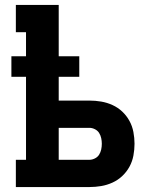

<svg xmlns="http://www.w3.org/2000/svg" viewBox="-20 -755 640 775"><path d="M44 0V-110H85V-445H26V-528H85V-625H44V-735H217V-528H300V-445H217V-349H341Q365 -349 388.5 -345Q412 -341 434 -331Q456 -321 473.5 -304.5Q491 -288 502.5 -267Q514 -246 518.5 -222Q523 -198 523 -175Q523 -151 518.5 -127Q514 -103 502.5 -82Q491 -61 473.5 -44.5Q456 -28 434 -18Q412 -8 388.5 -4Q365 0 341 0ZM217 -110H341Q352 -110 363 -115.5Q374 -121 380 -130.5Q386 -140 388.5 -151.5Q391 -163 391 -175Q391 -186 388.5 -197.5Q386 -209 380 -218.5Q374 -228 363 -233.5Q352 -239 341 -239H217Z"/></svg>

Font: Iosevka Slab XBdEx
Style: Regular
Weight: 800
Width: 7
Monospace: yes
Designer: Belleve Invis
Foundry: Belleve Invis
Version: Version 11.1.0; ttfautohint (v1.8.3)